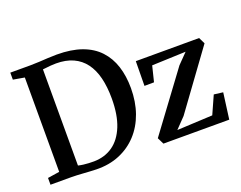

<svg xmlns="http://www.w3.org/2000/svg" viewBox="-117 -970 1503 1198"><g transform="rotate(-20 634.5 -371.0)"><path d="M336.5 8Q317.5 7.5 296 6.2Q274.5 5 252.8 3.5Q231 2 210.5 1Q190 0 173 0H35V-45L113.5 -57V-683.5L38.5 -696.5V-743H171.5Q201.5 -743 230.8 -744.8Q260 -746.5 289.5 -748.2Q319 -750 349 -750Q445.5 -750 514.5 -725Q583.5 -700 627.2 -653Q671 -606 692 -540.8Q713 -475.5 713 -395.5Q713 -305 686.5 -230.2Q660 -155.5 610.5 -101.8Q561 -48 491.8 -19Q422.5 10 336.5 8ZM341 -44Q412.5 -45 465.8 -82.2Q519 -119.5 548.8 -193Q578.5 -266.5 578.5 -375.5Q578.5 -452.5 563.5 -512.8Q548.5 -573 517.5 -614.5Q486.5 -656 438.8 -677.8Q391 -699.5 326 -699.5Q306.5 -699.5 289.8 -698Q273 -696.5 259.5 -694.8Q246 -693 237 -692.5V-54Q253.5 -50 270.8 -47.8Q288 -45.5 305.5 -44.8Q323 -44 341 -44ZM1111 -491.5 886 -483 860.5 -379.5 797 -379 799 -542.5 1219.5 -543 1240 -500.5 962 -119 895.5 -50 1131.5 -61.5 1185 -181 1245 -173.5 1222 0H785L763.5 -43.5L1046 -425Z"/></g></svg>

Font: Merriweather 48pt SemiBold
Style: Regular
Weight: 600
Version: Version 2.100